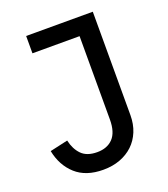

<svg xmlns="http://www.w3.org/2000/svg" viewBox="-131 -791 782 896"><g transform="rotate(-20 259.5 -343.0)"><path d="M434 -698V-185Q434 -140 419 -103.5Q404 -67 377 -41.5Q350 -16 312.5 -2Q275 12 229 12Q143 12 92.5 -33.5Q42 -79 27 -154L116 -174Q126 -129 152.5 -102Q179 -75 230 -75Q280 -75 308.5 -105Q337 -135 337 -198V-612H103V-698Z"/></g></svg>

Font: IBM Plex Sans Hebrew Text
Style: Regular
Weight: 450
Designer: Mike Abbink, Paul van der Laan, Pieter van Rosmalen, Yanek Iontef
Foundry: Bold Monday
Version: Version 1.2